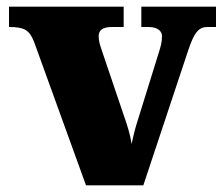

<svg xmlns="http://www.w3.org/2000/svg" viewBox="-20 -556 668 576"><path d="M82 -431 238 0H410L545 -406C563 -460 577 -475 602 -475H628V-536H404V-475H425C455 -475 466 -461 466 -448C466 -429 462 -416 456 -397L392 -191C386 -173 380 -149 375 -124C370 -155 362 -180 349 -217L285 -406C281 -418 276 -432 276 -447C276 -465 287 -475 316 -475H351V-536H7V-475C53 -475 68 -466 82 -431Z"/></svg>

Font: Noto Serif Georgian Black
Style: Regular
Weight: 900
Designer: Monotype Design Team, Akaki Razmadze
Foundry: Google LLC
Version: Version 2.003